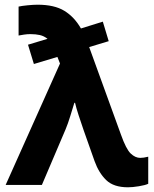

<svg xmlns="http://www.w3.org/2000/svg" viewBox="-20 -786 655 816"><path d="M4 0 235 -516 224 -544 124 -514 99 -596 182 -621Q167 -633 149.5 -637Q132 -641 109 -641Q96 -641 82.5 -639Q69 -637 59 -635V-758Q72 -761 97 -763.5Q122 -766 140 -766Q211 -766 253.5 -740Q296 -714 324 -665L417 -694L442 -611L359 -586L494 -214Q516 -152 535.5 -133.5Q555 -115 576 -115Q590 -115 610 -120V-5Q598 1 570.5 5.5Q543 10 524 10Q463 10 431.5 -20.5Q400 -51 382 -101L335 -234Q324 -266 314 -296.5Q304 -327 299 -349H296Q288 -323 278.5 -292Q269 -261 259 -237L158 0Z"/></svg>

Font: BC Sans
Style: Bold
Weight: 700
Designer: Monotype Design Team
Province of B.C.
Foundry: Monotype Imaging Inc.
Version: Version 2.000;GOOG;noto-source:20170915:90ef993387c0